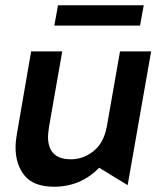

<svg xmlns="http://www.w3.org/2000/svg" viewBox="-20 -698 607 728"><path d="M39 -139Q39 -74 73.5 -32Q108 10 185 10Q286 10 356 -62L464 4L553 -503H435L385 -218Q373 -155 334 -124.5Q295 -94 249 -94Q162 -94 162 -180Q162 -190 166 -218L216 -503H98L44 -190Q39 -162 39 -139ZM525 -678H200L186 -601H511Z"/></svg>

Font: Geom Medium
Style: Italic
Weight: 500
Italic angle: -10°
Version: Version 1.102